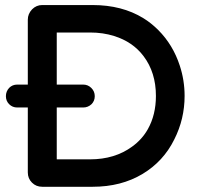

<svg xmlns="http://www.w3.org/2000/svg" viewBox="-20 -713 778 745"><path d="M87.9 -43.9V-295.9H46.9Q28.3 -295.9 15.6 -308.6Q2.9 -321.3 2.9 -339.8Q2.9 -358.4 15.6 -372.1Q28.3 -384.8 46.9 -384.8H87.9V-636.7Q87.9 -659.2 104.5 -676.8Q121.1 -693.4 143.6 -693.4H339.8Q453.1 -693.4 536.1 -642.6Q566.4 -624 593.8 -596.7Q651.4 -539.1 677.7 -458Q696.3 -401.4 696.3 -340.8Q696.3 -251 656.2 -171.9Q614.3 -86.9 533.2 -38.1Q450.2 11.7 339.8 11.7H143.6Q120.1 11.7 104 -4.4Q87.9 -20.5 87.9 -43.9ZM585 -340.8Q585 -431.6 537.1 -495.1Q495.1 -550.8 422.9 -573.2Q379.9 -586.9 329.1 -586.9H201.2H200.2Q200.2 -586.9 200.2 -585.9V-384.8H302.7Q321.3 -384.8 334.5 -371.6Q347.7 -358.4 347.7 -339.8Q347.7 -321.3 335 -308.6Q321.3 -295.9 302.7 -295.9H200.2V-95.7Q200.2 -94.7 200.7 -94.7Q201.2 -94.7 201.2 -94.7H329.1Q425.8 -94.7 493.2 -144.5Q531.2 -171.9 553.7 -211.9Q585 -267.6 585 -340.8ZM199.2 -94.7ZM200.2 -587.9Z"/></svg>

Font: FakePearl
Style: SemiBold
Weight: 400
Version: Version 1.2